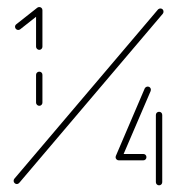

<svg xmlns="http://www.w3.org/2000/svg" viewBox="-20 -539 515 558"><path d="M94.1 -231.5Q90.4 -231.5 87.6 -234.3Q84.8 -237 84.8 -240.7V-321.5Q84.8 -325.6 87.6 -328.1Q90.4 -330.7 94.1 -330.7Q98.1 -330.7 100.7 -328.1Q103.3 -325.6 103.3 -321.5V-240.7Q103.3 -237 100.7 -234.3Q98.1 -231.5 94.1 -231.5ZM94.1 -518.5Q98.1 -518.5 100.7 -515.9Q103.3 -513.3 103.3 -509.3Q103.3 -504.8 99.6 -501.9L38.5 -453.7Q35.9 -451.9 33 -451.9Q29.3 -451.9 26.5 -454.6Q23.7 -457.4 23.7 -461.1Q23.7 -465.6 27.4 -468.5L88.5 -516.7Q91.1 -518.5 94.1 -518.5ZM94.1 -394.1Q90.4 -394.1 87.6 -396.9Q84.8 -399.6 84.8 -403.3V-509.3Q84.8 -513 87.6 -515.7Q90.4 -518.5 94.1 -518.5Q97.8 -518.5 100.6 -515.7Q103.3 -513 103.3 -509.3V-403.3Q103.3 -399.6 100.7 -396.9Q98.1 -394.1 94.1 -394.1ZM445.9 -514.4Q450 -514.4 452.6 -511.9Q455.2 -509.3 455.2 -505.2Q455.2 -501.9 453.3 -499.3L35.2 -6.7Q31.9 -4.1 28.9 -4.1Q25.2 -4.1 22.4 -6.9Q19.6 -9.6 19.6 -13.3Q19.6 -16.7 21.5 -19.3L439.6 -511.9Q443 -514.4 445.9 -514.4ZM405.6 -82.2Q405.6 -78.5 403 -75.7Q400.4 -73 396.3 -73H324.8V-91.5H396.3Q400.4 -91.5 403 -88.9Q405.6 -86.3 405.6 -82.2ZM442.2 -214.1Q446.3 -214.1 448.9 -211.5Q451.5 -208.9 451.5 -204.8V-9.6Q451.5 -5.9 448.9 -3.1Q446.3 -0.4 442.2 -0.4Q438.5 -0.4 435.7 -3.1Q433 -5.9 433 -9.6V-204.8Q433 -208.9 435.7 -211.5Q438.5 -214.1 442.2 -214.1ZM325.2 -73Q321.5 -73 318.7 -75.7Q315.9 -78.5 315.9 -82.2Q315.9 -83.7 316.7 -85.9L400.7 -282.2Q401.9 -284.4 404.3 -285.9Q406.7 -287.4 409.3 -287.4Q413.3 -287.4 415.9 -284.8Q418.5 -282.2 418.5 -278.1Q418.5 -276.7 417.8 -274.4L333.7 -78.5Q332.6 -75.9 330.2 -74.4Q327.8 -73 325.2 -73Z"/></svg>

Font: 26F Galaxy Hebrew Hairline
Style: Regular
Weight: 50
Designer: C₂₉H₂₅N₃O₅
Version: Version 1.000